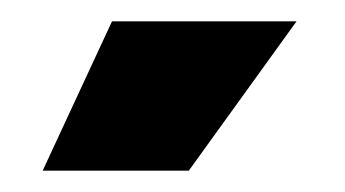

<svg xmlns="http://www.w3.org/2000/svg" viewBox="-20 -739 323 180"><path d="M157 -579H20L85 -719H258Z"/></svg>

Font: Bricolage Grotesque 72pt ExtraBold
Style: Regular
Weight: 800
Designer: Mathieu Triay
Foundry: Atelier Triay
Version: Version 1.001;gftools[0.9.33.dev8+g029e19f]